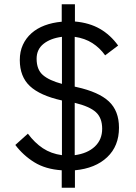

<svg xmlns="http://www.w3.org/2000/svg" viewBox="-20 -800 638 902"><path d="M270 82V0Q194 -5 141.5 -37.5Q89 -70 52 -119L111 -172Q143 -129 181.5 -103.5Q220 -78 271 -71V-328Q168 -351 120.5 -395.5Q73 -440 73 -518Q73 -558 87.5 -589.5Q102 -621 128 -644Q154 -667 190 -680.5Q226 -694 270 -698V-780H332V-699Q400 -693 449.5 -664.5Q499 -636 535 -586L474 -540Q449 -575 414 -597.5Q379 -620 331 -627V-393L340 -391Q444 -368 491.5 -323.5Q539 -279 539 -200Q539 -114 483.5 -61.5Q428 -9 332 0V82ZM460 -195Q460 -246 430.5 -273Q401 -300 331 -317V-71Q391 -79 425.5 -111.5Q460 -144 460 -195ZM152 -524Q152 -473 181.5 -447.5Q211 -422 271 -406V-627Q217 -620 184.5 -594Q152 -568 152 -524Z"/></svg>

Font: IBM Plex Thai
Style: Regular
Weight: 400
Designer: Mike Abbink, Paul van der Laan, Pieter van Rosmalen, Ben Mitchell, Mark Frömberg
Foundry: Bold Monday
Version: Version 1.0